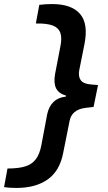

<svg xmlns="http://www.w3.org/2000/svg" viewBox="-72 -768 531 948"><path d="M122 -744Q138 -746 153 -747Q168 -748 185 -748Q281 -748 323 -699.5Q365 -651 345 -550L319 -420Q314 -389 327 -371.5Q340 -354 377 -351L412 -348L390 -240L355 -236Q317 -232 296.5 -215Q276 -198 271 -168L240 -13Q223 76 163.5 118Q104 160 9 160Q-8 160 -22.5 159Q-37 158 -52 156L-35 64Q18 64 51.5 54Q85 44 104.5 18.5Q124 -7 132 -50L161 -204Q169 -242 192 -264.5Q215 -287 253 -291L254 -296Q218 -306 205 -332Q192 -358 200 -403L226 -538Q235 -582 225.5 -607Q216 -632 187 -642.5Q158 -653 105 -652Z"/></svg>

Font: REM Medium
Style: Italic
Weight: 500
Italic angle: -11°
Designer: Octavio Pardo
Foundry: Ashler Design
Version: Version 1.005;gftools[0.9.28]